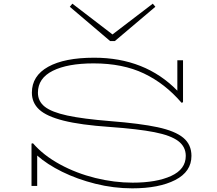

<svg xmlns="http://www.w3.org/2000/svg" viewBox="-20 -1015 1184 1048"><path d="M1025 -164Q1025 -78 936.5 -32.5Q848 13 702 13Q600 13 500.5 -12Q401 -37 319 -77.5Q237 -118 183 -166V0H152V-231L160 -233Q217 -167 307 -118Q397 -69 500.5 -43.5Q604 -18 704 -18Q834 -18 914 -54.5Q994 -91 994 -164Q994 -214 953 -245Q912 -276 823 -293.5Q734 -311 580 -322Q420 -333 327 -356.5Q234 -380 194 -417Q154 -454 154 -509Q154 -601 243 -650.5Q332 -700 494 -700Q772 -700 948 -520V-686H979V-457L971 -454Q881 -559 765.5 -614Q650 -669 491 -669Q349 -669 268 -628.5Q187 -588 187 -509Q187 -462 224.5 -432.5Q262 -403 347 -384.5Q432 -366 581 -354Q746 -341 841 -320.5Q936 -300 980.5 -263Q1025 -226 1025 -164ZM828 -978 607 -791H581L361 -978L375 -995L594 -827L814 -995Z"/></svg>

Font: BioRhyme Expanded ExtraLight
Style: Regular
Weight: 275
Width: 7
Designer: Aoife Mooney
Foundry: Aoife Mooney Type
Version: Version 1.001